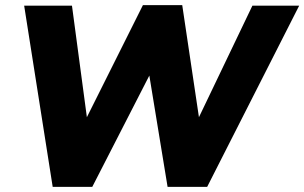

<svg xmlns="http://www.w3.org/2000/svg" viewBox="-20 -723 1184 747"><path d="M260 -701H74L185 4H339L561 -429L632 4H786L1144 -701H962L754 -267L689 -703H536L318 -267Z"/></svg>

Font: Geom ExtraBold
Style: Bold Italic
Weight: 800
Italic angle: -10°
Version: Version 1.102